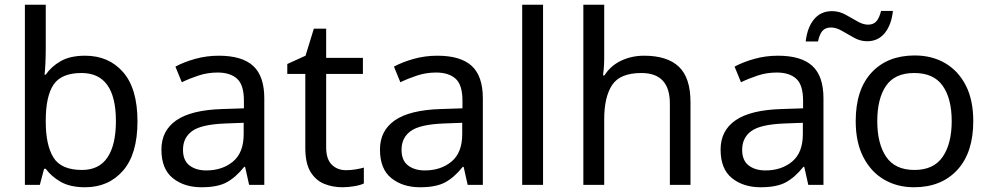

<svg xmlns="http://www.w3.org/2000/svg" viewBox="-20 -780 4180 810"><path d="M173 -575Q173 -541 171.5 -511.5Q170 -482 168 -465H173Q196 -499 236 -522Q276 -545 339 -545Q439 -545 499.5 -475.5Q560 -406 560 -268Q560 -130 499 -60Q438 10 339 10Q276 10 236 -13Q196 -36 173 -68H166L148 0H85V-760H173ZM324 -472Q239 -472 206 -423Q173 -374 173 -271V-267Q173 -168 205.5 -115.5Q238 -63 326 -63Q398 -63 433.5 -116Q469 -169 469 -269Q469 -472 324 -472Z M903 -545Q1001 -545 1048 -502Q1095 -459 1095 -365V0H1031L1014 -76H1010Q975 -32 936.5 -11Q898 10 830 10Q757 10 709 -28.5Q661 -67 661 -149Q661 -229 724 -272.5Q787 -316 918 -320L1009 -323V-355Q1009 -422 980 -448Q951 -474 898 -474Q856 -474 818 -461.5Q780 -449 747 -433L720 -499Q755 -518 803 -531.5Q851 -545 903 -545ZM929 -259Q829 -255 790.5 -227Q752 -199 752 -148Q752 -103 779.5 -82Q807 -61 850 -61Q918 -61 963 -98.5Q1008 -136 1008 -214V-262Z M1440 -62Q1460 -62 1481 -65.5Q1502 -69 1515 -73V-6Q1501 1 1475 5.5Q1449 10 1425 10Q1383 10 1347.5 -4.5Q1312 -19 1290 -55Q1268 -91 1268 -156V-468H1192V-510L1269 -545L1304 -659H1356V-536H1511V-468H1356V-158Q1356 -109 1379.5 -85.5Q1403 -62 1440 -62Z M1825 -545Q1923 -545 1970 -502Q2017 -459 2017 -365V0H1953L1936 -76H1932Q1897 -32 1858.5 -11Q1820 10 1752 10Q1679 10 1631 -28.5Q1583 -67 1583 -149Q1583 -229 1646 -272.5Q1709 -316 1840 -320L1931 -323V-355Q1931 -422 1902 -448Q1873 -474 1820 -474Q1778 -474 1740 -461.5Q1702 -449 1669 -433L1642 -499Q1677 -518 1725 -531.5Q1773 -545 1825 -545ZM1851 -259Q1751 -255 1712.5 -227Q1674 -199 1674 -148Q1674 -103 1701.5 -82Q1729 -61 1772 -61Q1840 -61 1885 -98.5Q1930 -136 1930 -214V-262Z M2271 0H2183V-760H2271Z M2529 -537Q2529 -497 2524 -462H2530Q2556 -503 2600.5 -524Q2645 -545 2697 -545Q2795 -545 2844 -498.5Q2893 -452 2893 -349V0H2806V-343Q2806 -472 2686 -472Q2596 -472 2562.5 -421.5Q2529 -371 2529 -277V0H2441V-760H2529Z M3262 -545Q3360 -545 3407 -502Q3454 -459 3454 -365V0H3390L3373 -76H3369Q3334 -32 3295.5 -11Q3257 10 3189 10Q3116 10 3068 -28.5Q3020 -67 3020 -149Q3020 -229 3083 -272.5Q3146 -316 3277 -320L3368 -323V-355Q3368 -422 3339 -448Q3310 -474 3257 -474Q3215 -474 3177 -461.5Q3139 -449 3106 -433L3079 -499Q3114 -518 3162 -531.5Q3210 -545 3262 -545ZM3288 -259Q3188 -255 3149.5 -227Q3111 -199 3111 -148Q3111 -103 3138.5 -82Q3166 -61 3209 -61Q3277 -61 3322 -98.5Q3367 -136 3367 -214V-262ZM3379 -605Q3386 -665 3414.5 -699Q3443 -733 3490 -733Q3520 -733 3546.5 -718.5Q3573 -704 3597 -690Q3621 -676 3642 -676Q3665 -676 3677.5 -690.5Q3690 -705 3697 -734H3747Q3741 -676 3713 -641Q3685 -606 3638 -606Q3610 -606 3583.5 -620.5Q3557 -635 3532.5 -649.5Q3508 -664 3486 -664Q3462 -664 3449.5 -649.5Q3437 -635 3431 -605Z M4086 -269Q4086 -136 4018.5 -63Q3951 10 3836 10Q3765 10 3709.5 -22.5Q3654 -55 3622 -117.5Q3590 -180 3590 -269Q3590 -402 3657 -474Q3724 -546 3839 -546Q3912 -546 3967.5 -513.5Q4023 -481 4054.5 -419.5Q4086 -358 4086 -269ZM3681 -269Q3681 -174 3718.5 -118.5Q3756 -63 3838 -63Q3919 -63 3957 -118.5Q3995 -174 3995 -269Q3995 -364 3957 -418Q3919 -472 3837 -472Q3755 -472 3718 -418Q3681 -364 3681 -269Z"/></svg>

Font: Noto Sans Glagolitic
Style: Regular
Weight: 400
Designer: Monotype Design Team
Foundry: Monotype Imaging Inc.
Version: Version 2.004; ttfautohint (v1.8.4.7-5d5b)